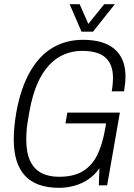

<svg xmlns="http://www.w3.org/2000/svg" viewBox="-20 -889 641 921"><path d="M264 12Q154 12 100 -46Q46 -104 46 -220Q46 -249 49 -281Q52 -313 58 -349Q79 -465 123 -543Q167 -621 231.5 -659.5Q296 -698 378 -698Q428 -698 465.5 -687Q503 -676 529 -654Q555 -632 568.5 -599Q582 -566 582 -522Q582 -506 580 -488.5Q578 -471 575 -451H516Q519 -468 520.5 -485Q522 -502 522 -515Q522 -549 512.5 -573.5Q503 -598 484.5 -614Q466 -630 438 -637.5Q410 -645 374 -645Q329 -645 289 -628.5Q249 -612 216 -577Q183 -542 159 -487Q135 -432 121 -353Q117 -329 113.5 -309Q110 -289 108.5 -273Q107 -257 106.5 -244Q106 -231 106 -219Q106 -157 124.5 -117.5Q143 -78 178 -59.5Q213 -41 263 -41Q332 -41 376 -67Q420 -93 445.5 -143.5Q471 -194 484 -269L489 -297H294L303 -349H555L494 0H454L457 -82Q434 -49 402.5 -28Q371 -7 335 2.5Q299 12 264 12ZM531 -869 426 -737H371L314 -869H362L414 -751H385L480 -869Z"/></svg>

Font: Archivo Condensed ExtraLight
Style: Italic
Weight: 250
Width: 3
Italic angle: -10°
Designer: Hector Gatti
Foundry: Omnibus-Type
Version: Version 2.001